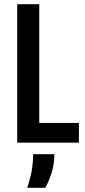

<svg xmlns="http://www.w3.org/2000/svg" viewBox="-20 -680 405 915"><path d="M62 0V-660H167V0ZM94 0V-94H356V0ZM110 215Q130 151 134 115.5Q138 80 138 55H239Q239 104 225.5 145Q212 186 196 215Z"/></svg>

Font: Bricolage Grotesque Condensed Medium
Style: Regular
Weight: 500
Width: 3
Designer: Mathieu Triay
Foundry: Atelier Triay
Version: Version 1.000;gftools[0.9.30]